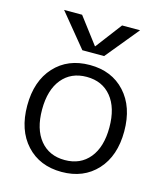

<svg xmlns="http://www.w3.org/2000/svg" viewBox="-114 -842 798 937"><g transform="rotate(15 285.0 -373.5)"><path d="M286 -625 386 -757H477L340 -590H230L93 -757H184L284 -625ZM107 -63Q40 -136 40 -260Q40 -384 107 -457Q174 -530 285 -530Q396 -530 463 -457Q530 -384 530 -260Q530 -136 463 -63Q396 10 285 10Q174 10 107 -63ZM160.5 -105.5Q206 -50 285 -50Q364 -50 409.5 -105.5Q455 -161 455 -260Q455 -359 409.5 -414.5Q364 -470 285 -470Q206 -470 160.5 -414.5Q115 -359 115 -260Q115 -161 160.5 -105.5Z"/></g></svg>

Font: M PLUS 1p
Style: Regular
Weight: 400
Version: Version 1.062